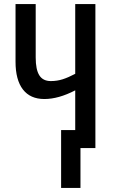

<svg xmlns="http://www.w3.org/2000/svg" viewBox="-20 -734 562 952"><path d="M453 0H379V198H283V-89H353V-286Q270 -243 200 -243Q130 -243 93.5 -290.5Q57 -338 57 -428V-714H157V-449Q157 -389 175 -360.5Q193 -332 232 -332Q263 -332 291 -341Q319 -350 353 -368V-714H453Z"/></svg>

Font: Noto Sans ExtraCondensed Medium
Style: Regular
Weight: 500
Width: 2
Designer: Monotype Design Team
Foundry: Monotype Imaging Inc.
Version: Version 2.013; ttfautohint (v1.8.4.7-5d5b)